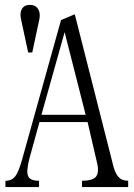

<svg xmlns="http://www.w3.org/2000/svg" viewBox="-20 -755 540 776"><path d="M241.2 -625 326.2 -291H147.5ZM282.2 -697.3 226.6 -673.8 74.2 -127.9Q57.6 -63.5 42 -43Q28.3 -24.4 2 -24.4V1H137.7V-24.4Q101.6 -24.4 93.8 -43Q85 -62.5 99.6 -117.2L139.6 -261.7H334L373 -93.8Q381.8 -53.7 365.2 -38.1Q350.6 -24.4 311.5 -24.4V1H498V-24.4Q471.7 -24.4 458 -41Q443.4 -56.6 434.6 -97.7ZM110.4 -543 139.6 -679.7Q143.6 -703.1 133.8 -718.8Q123 -735.4 101.6 -735.4Q78.1 -735.4 68.4 -718.8Q59.6 -703.1 64.5 -679.7L93.8 -543Z"/></svg>

Font: BatangChe
Style: Regular
Weight: 400
Monospace: yes
Version: Version 2.21